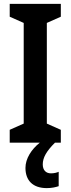

<svg xmlns="http://www.w3.org/2000/svg" viewBox="-20 -734 363 988"><path d="M200 112C200 77 219 44 263 0H293V-66L221 -98V-616L293 -648V-714H30V-648L102 -616V-98L30 -66V0H185C142 34 111 82 111 130C111 194 148 234 221 234C247 234 267 229 282 224V150C273 154 260 158 242 158C216 158 200 141 200 112Z"/></svg>

Font: Noto Sans Gujarati UI Condensed SemiBold
Style: Regular
Weight: 600
Width: 3
Designer: Jelle Bosma - Monotype Design Team, Universal Thirst
Foundry: Monotype Imaging Inc.
Version: Version 2.106